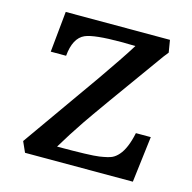

<svg xmlns="http://www.w3.org/2000/svg" viewBox="-90 -671 762 761"><g transform="rotate(15 291.5 -290.5)"><path d="M390.1 -522Q361.8 -522.9 332 -522.9Q221.2 -522.9 185.1 -507.3Q141.6 -488.3 134.8 -413.6H71.8L88.4 -581.1H516.1L524.4 -530.8Q522 -527.8 508.3 -510.3Q309.1 -234.4 268.3 -174.1Q227.5 -113.8 193.4 -56.6Q329.6 -56.6 365.5 -62Q401.4 -67.4 415.5 -74Q429.7 -80.6 441.9 -94.7Q467.8 -124 481.4 -189H542.5L519.5 0H77.1L58.1 -42.5V-43.5L285.2 -365.2L344.7 -452.1Q372.1 -492.7 390.1 -522Z"/></g></svg>

Font: HeadlandOne
Style: Regular
Weight: 400
Designer: Gary Lonergan
Foundry: Sorkin Type Co.
Version: Version 1.002